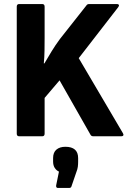

<svg xmlns="http://www.w3.org/2000/svg" viewBox="-20 -675 640 951"><path d="M75 0Q63 0 63 -13V-642Q63 -655 75 -655H189Q201 -655 201 -642V-489Q201 -458 200.5 -424.5Q200 -391 197 -361H200Q217 -390 235.5 -420.5Q254 -451 277 -482L408 -648Q412 -655 422 -655H560Q566 -655 568.5 -651Q571 -647 566 -640L370 -387L589 -15Q593 -8 590.5 -4Q588 0 581 0H442Q432 0 428 -8L275 -277L201 -190V-13Q201 0 189 0ZM267 256Q257 256 258 244L272 175Q259 169 251 156.5Q243 144 243 125V108Q243 80 259.5 66Q276 52 304 52Q335 52 351 66Q367 80 367 108V127Q367 139 365.5 151Q364 163 358 178L334 248Q332 256 322 256Z"/></svg>

Font: Sofia Sans Semi Condensed ExtraBold
Style: Regular
Weight: 800
Designer: Botio Nikoltchev, Ani Petrova
Foundry: lettersoup
Version: Version 4.100